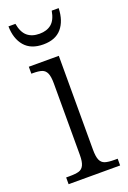

<svg xmlns="http://www.w3.org/2000/svg" viewBox="-142 -780 555 830"><g transform="rotate(-20 135.0 -365.0)"><path d="M23 -31H38Q67 -31 82 -35.5Q97 -40 104.5 -55.5Q112 -71 112 -102V-431Q112 -463 105 -478.5Q98 -494 83.5 -499Q69 -504 42 -504H35V-536H173V-105Q173 -72 180 -56.5Q187 -41 202 -36Q217 -31 246 -31H260V0H23ZM12 -730H44Q51 -690 72 -672Q93 -654 128 -654Q162 -654 183 -671.5Q204 -689 211 -730H243Q241 -672 212.5 -638.5Q184 -605 128 -605Q71 -605 42 -639Q13 -673 12 -730Z"/></g></svg>

Font: Noto Serif NarrowLight
Style: Regular
Weight: 300
Width: 4
Designer: Monotype Design Team
Foundry: Monotype Imaging Inc.
Version: Version 1.001